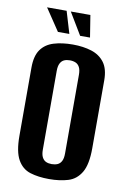

<svg xmlns="http://www.w3.org/2000/svg" viewBox="-86 -796 573 860"><g transform="rotate(10 200.5 -366.0)"><path d="M199 12Q150 12 113 0.5Q76 -11 55.5 -47.5Q35 -84 35 -156V-466Q35 -519 55.5 -548Q76 -577 113.5 -588.5Q151 -600 200 -600Q248 -600 285.5 -588Q323 -576 344.5 -547Q366 -518 366 -466V-157Q366 -84 344.5 -47.5Q323 -11 285.5 0.5Q248 12 199 12ZM199 -56Q214 -56 225.5 -61Q237 -66 243.5 -78.5Q250 -91 250 -113V-471Q250 -493 243.5 -505.5Q237 -518 225.5 -523Q214 -528 199 -528Q184 -528 173 -523Q162 -518 155.5 -505.5Q149 -493 149 -471V-113Q149 -91 155.5 -78.5Q162 -66 173 -61Q184 -56 199 -56ZM270 -644H225L165 -744H254ZM176 -644H124L57 -744H146Z"/></g></svg>

Font: Alumni Sans Thin
Style: Bold
Weight: 700
Version: Version 1.018